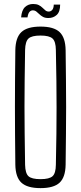

<svg xmlns="http://www.w3.org/2000/svg" viewBox="-20 -939 407 964"><path d="M183.5 5.5Q117 5.5 87.5 -21.8Q58 -49 57 -112Q56 -196 55.5 -266.5Q55 -337 55 -403Q55 -469 55.5 -538Q56 -607 57 -687Q58 -750.5 87.5 -778Q117 -805.5 183.5 -805.5Q250 -805.5 279.2 -778Q308.5 -750.5 309.5 -687Q310.5 -607 311.2 -538Q312 -469 312 -403Q312 -337 311.2 -266.5Q310.5 -196 309.5 -112Q308.5 -49 279.2 -21.8Q250 5.5 183.5 5.5ZM183.5 -39.5Q227.5 -39.5 243.8 -54.2Q260 -69 260.5 -111.5Q262.5 -198 263.2 -267Q264 -336 264 -399.2Q264 -462.5 263.2 -531.8Q262.5 -601 260.5 -688Q260 -730.5 243.8 -745.5Q227.5 -760.5 183.5 -760.5Q139 -760.5 123 -745.5Q107 -730.5 106 -688Q104.5 -603 103.8 -535.2Q103 -467.5 103 -404Q103 -340.5 103.8 -270.5Q104.5 -200.5 106 -111.5Q107 -69 123 -54.2Q139 -39.5 183.5 -39.5ZM250 -916H282Q282 -880 265 -864.2Q248 -848.5 223 -848.5Q206.5 -848.5 196 -854.2Q185.5 -860 177.8 -867.5Q170 -875 162.5 -881Q155 -887 144.5 -887Q135 -887 128 -879.2Q121 -871.5 118 -851.5H86Q89 -888 105.5 -903.5Q122 -919 146.5 -919Q163.5 -919 174.5 -913.5Q185.5 -908 193.2 -900.2Q201 -892.5 208 -886.8Q215 -881 224.5 -881Q235 -881 242.2 -889.2Q249.5 -897.5 250 -916Z"/></svg>

Font: Big Shoulders Text ExtraLight
Style: Regular
Weight: 250
Version: Version 2.002